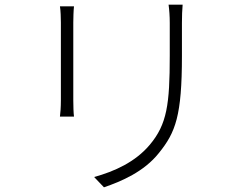

<svg xmlns="http://www.w3.org/2000/svg" viewBox="-20 -768 1040 820"><path d="M236 -741C239 -724 240 -689 240 -672V-340C240 -312 238 -284 236 -270H296C294 -285 293 -314 293 -340V-672C293 -691 294 -724 296 -741ZM700 -748C703 -726 705 -699 705 -670V-530C705 -322 693 -237 620 -150C558 -76 469 -36 382 -12L424 32C497 7 595 -34 659 -115C730 -203 757 -274 757 -529V-670C757 -699 758 -726 760 -748Z"/></svg>

Font: Noto Sans JP Light
Style: Regular
Weight: 300
Designer: Ryoko NISHIZUKA (kana & ideographs); Paul D. Hunt (Latin, Greek & Cyrillic); Wenlong ZHANG (bopomofo); Sandoll Communica
Foundry: Adobe Systems Incorporated
Version: Version 1.004;PS 1.004;hotconv 1.0.82;makeotf.lib2.5.63406